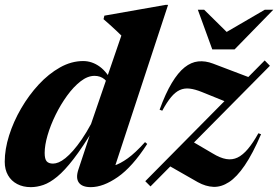

<svg xmlns="http://www.w3.org/2000/svg" viewBox="-22 -758 1146 791"><path d="M438 -382Q426 -417 408.8 -431.2Q391.5 -445.5 367.5 -445.5Q339 -445.5 310 -423Q281 -400.5 254.5 -364Q228 -327.5 207 -284.8Q186 -242 174 -200.8Q162 -159.5 162 -128Q162 -103 170.2 -93.5Q178.5 -84 196.5 -84Q207 -84 219.8 -89.2Q232.5 -94.5 247.5 -106.5Q262.5 -118.5 279.2 -137.5Q296 -156.5 314.8 -183.8Q333.5 -211 353 -247L478 -611.5Q469 -620.5 457 -631.8Q445 -643 431.5 -655.2Q418 -667.5 404.5 -679L408 -693.5L660.5 -738H670.5L441.5 -41.5L401 -68.5Q422 -68 447.2 -75.5Q472.5 -83 504 -105.5Q535.5 -128 575.5 -172.5L584.5 -165Q523.5 -70.5 463.5 -28.8Q403.5 13 352 13Q316.5 13 303 -5.5Q289.5 -24 300.5 -58L357.5 -230L365.5 -229.5Q318.5 -151.5 281.2 -103.2Q244 -55 213.5 -30Q183 -5 156.5 4Q130 13 105 13Q73 13 48.8 0.2Q24.5 -12.5 11 -36Q-2.5 -59.5 -2.5 -91.5Q-2.5 -143 15.5 -200Q33.5 -257 65 -311.2Q96.5 -365.5 137.5 -409.8Q178.5 -454 225.2 -480.2Q272 -506.5 320.5 -506.5Q357 -506.5 388.8 -483.5Q420.5 -460.5 446 -409ZM576.5 -11.5 1068.5 -509 1090 -487 598 10ZM646.5 -302 635.5 -306Q660 -373.5 685.8 -416.2Q711.5 -459 738.5 -480.5Q765.5 -502 794.8 -505Q824 -508 855.5 -496L1013.5 -436L922 -333.5L809.5 -379Q781 -390.5 759 -393Q737 -395.5 718.5 -387Q700 -378.5 682.8 -357.8Q665.5 -337 646.5 -302ZM793 -7.5 666 -80 762 -180 854 -126Q885 -107 910 -102.8Q935 -98.5 956.8 -109Q978.5 -119.5 999.5 -144.5Q1020.5 -169.5 1042.5 -209L1053.5 -205Q1019 -124.5 986.2 -76.5Q953.5 -28.5 921.5 -7.8Q889.5 13 857.5 11.8Q825.5 10.5 793 -7.5ZM1104 -718 944.5 -554.5H852.5L793 -718H819L930 -608.5H881L1069 -718Z"/></svg>

Font: Newsreader 60pt
Style: Bold Italic
Weight: 700
Italic angle: -17°
Designer: Hugues Gentile
Foundry: Production Type
Version: Version 1.003